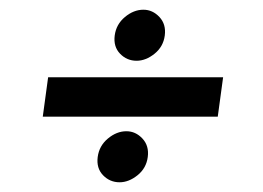

<svg xmlns="http://www.w3.org/2000/svg" viewBox="-20 -446 541 395"><path d="M428 -206H68L79 -287H439ZM181 -123Q184 -146 202 -161Q220 -176 240 -176Q259 -176 273 -161Q287 -146 284 -123Q281 -100 263 -85.5Q245 -71 226 -71Q206 -71 192 -85.5Q178 -100 181 -123ZM216 -373Q219 -396 237 -411Q255 -426 275 -426Q294 -426 308 -411Q322 -396 319 -373Q316 -350 298 -335.5Q280 -321 261 -321Q241 -321 227 -335.5Q213 -350 216 -373Z"/></svg>

Font: Josefin Slab
Style: Bold Italic
Weight: 700
Italic angle: -12°
Designer: Santiago Orozco
Foundry: Typemade
Version: Version 2.000